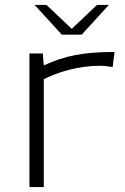

<svg xmlns="http://www.w3.org/2000/svg" viewBox="-20 -756 504 776"><path d="M120 -736 230 -615.8H310L420 -736H372L270 -639.4L168 -736ZM99 0H157V-436C217 -466 298.8 -490.1 383.4 -490.1C400.6 -490.1 417.9 -488.1 435.2 -485L443 -546C317.3 -546 240.8 -530.3 156.9 -491.7L153 -540H99Z"/></svg>

Font: Resamitz
Style: Regular
Weight: 500
Designer: gluk
Foundry: gluk
Version: Version 0.047